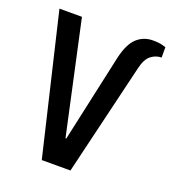

<svg xmlns="http://www.w3.org/2000/svg" viewBox="-130 -808 810 906"><g transform="rotate(20 274.5 -355.0)"><path d="M183 0 17 -700H130L253 -135H257L353 -574Q370 -649 403.5 -679.5Q437 -710 483 -710Q514 -710 531.5 -705Q549 -700 549 -700V-648Q520 -648 496 -629Q472 -610 461 -561L327 0Z"/></g></svg>

Font: Cuprum SemiBold
Style: Regular
Weight: 600
Designer: Jovanny Lemonad
Foundry: Jovanny Lemonad
Version: Version 3.000